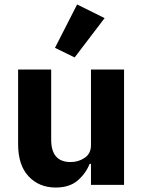

<svg xmlns="http://www.w3.org/2000/svg" viewBox="-20 -827 640 859"><path d="M387 -94H381Q364 -51 327.5 -19.5Q291 12 229 12Q155 12 108 -38Q61 -88 61 -182V-516H209V-202Q209 -102 296 -102Q331 -102 359 -121Q387 -140 387 -177V-516H535V0H387ZM314 -570 226 -613 325 -807 448 -746Z"/></svg>

Font: Lilex Nerd Font
Style: Bold
Weight: 700
Designer: Mike Abbink, Paul van der Laan, Pieter van Rosmalen, Mikhael Khrustik
Foundry: Mikhael Khrustik
Version: Version 2.400; ttfautohint (v1.8.4.7-5d5b);Nerd Fonts 3.3.0